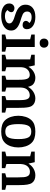

<svg xmlns="http://www.w3.org/2000/svg" viewBox="1148 -1952 814 3150"><g transform="rotate(90 1555.0 -377.0)"><path d="M243 -51Q293 -51 328.5 -70Q364 -89 364 -123Q364 -150 342.5 -168Q321 -186 288.5 -198Q256 -210 222 -220Q181 -233 143 -253Q105 -273 81 -306.5Q57 -340 57 -391Q57 -463 109.5 -506.5Q162 -550 258 -550Q350 -550 404.5 -511.5Q459 -473 459 -412Q459 -378 440.5 -359.5Q422 -341 390 -341Q358 -341 340 -356.5Q322 -372 322 -393Q322 -410 332 -426Q342 -442 358 -449Q345 -468 321 -478.5Q297 -489 262 -489Q216 -489 192.5 -469.5Q169 -450 169 -415Q169 -389 181 -371.5Q193 -354 214.5 -343Q236 -332 265 -323Q305 -311 343.5 -298Q382 -285 413 -266Q444 -247 462.5 -219.5Q481 -192 481 -153Q481 -101 449 -64.5Q417 -28 362.5 -9Q308 10 240 10Q145 10 91 -25.5Q37 -61 37 -120Q37 -161 60 -184Q83 -207 115 -207Q139 -207 159.5 -193.5Q180 -180 180 -155Q180 -137 169 -120Q158 -103 144 -95Q154 -79 177 -65Q200 -51 243 -51Z M624 -465 547 -484V-540H751V-75L828 -56V0H547V-56L624 -75ZM613 -692Q613 -724 632.5 -744Q652 -764 687 -764Q722 -764 742 -744Q762 -724 762 -692Q762 -661 742.5 -641Q723 -621 687 -621Q651 -621 632 -640.5Q613 -660 613 -692Z M955 -75V-465L878 -484V-540H1052L1074 -440H1078Q1107 -490 1155.5 -520Q1204 -550 1259 -550Q1300 -550 1332 -534.5Q1364 -519 1379 -496Q1395 -471 1405 -430Q1437 -486 1488 -518Q1539 -550 1597 -550Q1637 -550 1669 -534.5Q1701 -519 1718 -492Q1730 -473 1737 -443Q1744 -413 1747 -365.5Q1750 -318 1750 -245V-75L1827 -56V0H1556V-56L1623 -75V-268Q1623 -333 1619 -364.5Q1615 -396 1607 -415Q1597 -439 1580.5 -448.5Q1564 -458 1546 -458Q1521 -458 1500.5 -451Q1480 -444 1461 -427Q1439 -407 1428.5 -380Q1418 -353 1416 -312V-75L1483 -56V0H1222V-56L1289 -75V-268Q1289 -333 1285 -364.5Q1281 -396 1273 -415Q1263 -439 1246.5 -448.5Q1230 -458 1212 -458Q1187 -458 1166.5 -451Q1146 -444 1127 -427Q1105 -407 1094.5 -380Q1084 -353 1082 -312V-75L1149 -56V0H878V-56Z M2399 -270Q2399 -206 2380.5 -149.5Q2362 -93 2327 -55Q2294 -20 2247.5 -5Q2201 10 2139 10Q2077 10 2030.5 -5Q1984 -20 1951 -55Q1916 -93 1897.5 -149.5Q1879 -206 1879 -270Q1879 -334 1897.5 -391Q1916 -448 1951 -485Q1984 -520 2030.5 -535Q2077 -550 2139 -550Q2201 -550 2247.5 -535Q2294 -520 2327 -485Q2362 -448 2380.5 -391Q2399 -334 2399 -270ZM2048 -97Q2062 -77 2084.5 -67Q2107 -57 2139 -57Q2171 -57 2194 -67Q2217 -77 2230 -97Q2262 -146 2262 -270Q2262 -333 2254 -376Q2246 -419 2230 -443Q2217 -463 2194 -473Q2171 -483 2139 -483Q2107 -483 2084.5 -473Q2062 -463 2048 -443Q2016 -394 2016 -270Q2016 -146 2048 -97Z M2544 -75V-465L2467 -484V-540H2641L2663 -440H2667Q2697 -491 2748 -520.5Q2799 -550 2857 -550Q2940 -550 2980 -496Q3000 -468 3008.5 -417.5Q3017 -367 3017 -281V-75L3094 -56V0H2823V-56L2890 -75V-268Q2890 -328 2886.5 -361.5Q2883 -395 2874 -415Q2863 -441 2844 -451Q2825 -461 2799 -461Q2750 -461 2716 -429Q2675 -391 2671 -312V-75L2738 -56V0H2467V-56Z"/></g></svg>

Font: Domine
Style: Bold
Weight: 700
Designer: Pablo Impallari, Rodrigo Fuenzalida, Brenda Gallo
Foundry: Pablo Impallari, Rodrigo Fuenzalida, Brenda Gallo
Version: Version 2.000